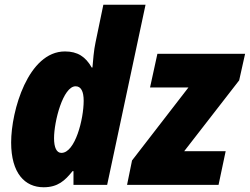

<svg xmlns="http://www.w3.org/2000/svg" viewBox="-20 -780 1054 810"><path d="M164 10C224 10 254 -18 286 -58H290V0H432L594 -760H416L383 -601C376 -570 372 -520 370 -495H367C341 -541 307 -563 254 -563C99 -563 27 -313 27 -179C27 -49 85 10 164 10ZM516 0H902L932 -142H757L989 -441L1014 -553H644L613 -411H775L537 -103ZM239 -135C219 -135 208 -157 208 -197C208 -268 246 -416 299 -416C322 -416 333 -394 333 -355C333 -277 297 -135 239 -135Z"/></svg>

Font: Noto Sans UI SemiCondensed Black
Style: Italic
Weight: 900
Width: 4
Italic angle: -372°
Designer: Monotype Design Team
Foundry: Monotype Imaging Inc.
Version: Version 1.901